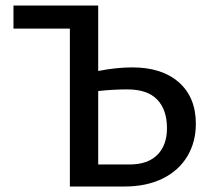

<svg xmlns="http://www.w3.org/2000/svg" viewBox="-20 -678 776 698"><path d="M692 -228Q692 -161 660.5 -109Q629 -57 570.5 -28.5Q512 0 433 0H234V-574H29V-658H337V-420Q404 -433 461 -433Q569 -433 630.5 -378.5Q692 -324 692 -228ZM587 -212Q587 -279 551.5 -316Q516 -353 443 -353Q390 -353 337 -347V-80H450Q517 -80 552 -115Q587 -150 587 -212Z"/></svg>

Font: Ysabeau Infant Semibold
Style: Regular
Weight: 600
Designer: Christian Thalmann (Catharsis Fonts)
Version: Version 0.003